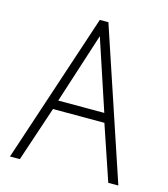

<svg xmlns="http://www.w3.org/2000/svg" viewBox="-106 -783 758 866"><g transform="rotate(15 273.0 -350.0)"><path d="M527 0 293 -700H253L21 0H67L153 -257H393L480 0ZM166 -300 272 -629 381 -300Z"/></g></svg>

Font: Advent Pro Light
Style: Regular
Weight: 300
Version: Version 3.000